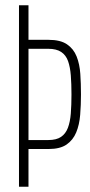

<svg xmlns="http://www.w3.org/2000/svg" viewBox="-20 -708 341 728"><path d="M52 0V-688H88V-557H164Q209 -557 234 -540Q259 -523 270.5 -494Q282 -465 284.5 -428Q287 -391 287 -350Q287 -310 284 -272.5Q281 -235 269 -206Q257 -177 232.5 -160Q208 -143 164 -143H88V0ZM88 -177H163Q194 -177 211.5 -189Q229 -201 237.5 -223.5Q246 -246 248.5 -278Q251 -310 251 -350Q251 -390 248.5 -422Q246 -454 238 -476.5Q230 -499 212 -511Q194 -523 163 -523H88Z"/></svg>

Font: Saira UltraCondensed Thin
Style: Regular
Weight: 250
Width: 1
Designer: Hector Gatti with collaboration of the Omnibus-Type team
Foundry: Omnibus-Type
Version: Version 1.101